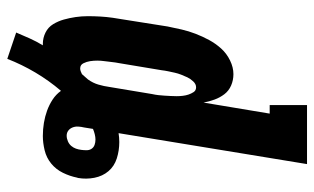

<svg xmlns="http://www.w3.org/2000/svg" viewBox="-192 -584 883 540"><g transform="rotate(90 250.0 -313.5)"><path d="M145 108 71 83Q79 64 87.5 45Q96 26 107 8H103Q86 8 71 0.5Q56 -7 47.5 -21Q39 -35 34.5 -51Q30 -67 27.5 -84Q25 -101 25 -118.5Q25 -136 26 -153.5Q27 -171 29.5 -188.5Q32 -206 35 -223L54 -343Q58 -363 62.5 -382.5Q67 -402 74.5 -421.5Q82 -441 92 -459.5Q102 -478 116 -493.5Q130 -509 149.5 -518.5Q169 -528 188 -528Q205 -528 220 -521.5Q235 -515 244.5 -502.5Q254 -490 259.5 -475Q265 -460 268 -444L299 -630H275V-735H441L354 -205Q360 -206 366.5 -206.5Q373 -207 379 -207Q403 -207 425 -200Q447 -193 461 -176.5Q475 -160 479.5 -137Q484 -114 480 -91L479 -88Q475 -68 465.5 -48.5Q456 -29 439.5 -15.5Q423 -2 402 3Q381 8 362 8Q343 8 325 5Q307 2 290.5 -4Q274 -10 259.5 -19.5Q245 -29 235 -43Q206 -9 183.5 29Q161 67 145 108ZM172 -97Q176 -97 180 -98.5Q184 -100 188 -102Q191 -106 195.5 -110.5Q200 -115 203 -119Q213 -133 217.5 -148.5Q222 -164 224 -179L244 -299Q246 -308 247 -316.5Q248 -325 248.5 -334Q249 -343 249.5 -351.5Q250 -360 250 -368.5Q250 -377 249 -385.5Q248 -394 245.5 -401.5Q243 -409 238.5 -416Q234 -423 225 -423Q216 -423 208.5 -415Q201 -407 197 -398.5Q193 -390 189.5 -381Q186 -372 184 -363Q182 -354 180 -344.5Q178 -335 177 -326L157 -206Q155 -196 154 -186Q153 -176 151.5 -165.5Q150 -155 150 -145Q150 -135 151.5 -125Q153 -115 157.5 -106Q162 -97 172 -97ZM361 -59Q369 -59 377 -62.5Q385 -66 390 -72Q395 -78 397.5 -85Q400 -92 401 -100Q402 -107 402 -115Q402 -123 398 -129Q394 -135 387 -137.5Q380 -140 372 -140Q365 -140 357 -138Q349 -136 342 -133L338 -108Q336 -100 335.5 -91.5Q335 -83 338 -75.5Q341 -68 347 -63.5Q353 -59 361 -59Z"/></g></svg>

Font: Iosevka Curly Slab Extrabold
Style: Italic
Weight: 800
Italic angle: -9°
Monospace: yes
Designer: Belleve Invis
Foundry: Belleve Invis
Version: Version 22.1.2; ttfautohint (v1.8.4)